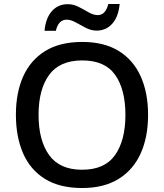

<svg xmlns="http://www.w3.org/2000/svg" viewBox="-20 -936 825 966"><path d="M725 -358Q725 -247 688 -164.5Q651 -82 577 -36Q503 10 393 10Q280 10 206 -36Q132 -82 96 -165Q60 -248 60 -359Q60 -469 96.5 -551Q133 -633 207 -679Q281 -725 394 -725Q504 -725 577.5 -679.5Q651 -634 688 -551.5Q725 -469 725 -358ZM174 -358Q174 -230 227 -156Q280 -82 393 -82Q507 -82 559 -156Q611 -230 611 -358Q611 -486 559.5 -559Q508 -632 394 -632Q280 -632 227 -559Q174 -486 174 -358ZM204 -781Q210 -845 241 -880Q272 -915 321 -915Q349 -915 375.5 -901.5Q402 -888 426 -874Q450 -860 472 -860Q511 -860 525 -916H582Q576 -852 545 -817Q514 -782 466 -782Q439 -782 412.5 -795.5Q386 -809 361.5 -823Q337 -837 315 -837Q274 -837 261 -781Z"/></svg>

Font: Noto Sans Arabic Med
Style: Regular
Weight: 500
Designer: Monotype Design Team, Nadine Chahine, Nizar Qandah and Khaled Hosny
Foundry: Monotype Imaging Inc.
Version: Version 2.012; ttfautohint (v1.8.4.7-5d5b)